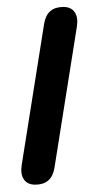

<svg xmlns="http://www.w3.org/2000/svg" viewBox="-20 -514 279 542"><path d="M41.2 -47.8 104.7 -447.7Q112.7 -494.4 158.8 -494.4Q180.7 -494.4 190.8 -479.7Q201 -465.1 197.1 -439.3L133.6 -39.4Q125.6 7.3 79.5 7.3Q57.6 7.3 47.5 -7.4Q37.3 -22 41.2 -47.8Z"/></svg>

Font: SN Pro Thin
Style: Italic
Weight: 200
Italic angle: -9°
Designer: Tobias Whetton
Foundry: Supernotes
Version: Version 1.003;Glyphs 3.3 (3324)